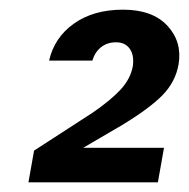

<svg xmlns="http://www.w3.org/2000/svg" viewBox="-20 -731 393 399"><path d="M82 -605Q92.8 -652.8 133.5 -681.9Q174.3 -710.9 235.8 -710.9Q296.9 -710.9 327.9 -677.5Q358.9 -644 351.1 -597.2Q344.7 -561 317.9 -533.4Q291 -505.9 233.9 -471.2L152.8 -423.8H320.8L308.1 -352.1H39.1L50.8 -418L172.9 -497.1Q210.4 -522.9 230.7 -544.9Q251 -566.9 255.9 -592.8Q259.3 -615.7 249.8 -629.4Q240.2 -643.1 221.2 -643.1Q202.6 -643.1 189.9 -632.8Q177.2 -622.6 171.9 -605Z"/></svg>

Font: SVN-Poppins Medium
Style: Italic
Weight: 500
Italic angle: -10°
Designer: Ninad Kale (Devanagari), Jonny Pinhorn (Latin)
Foundry: Indian Type Foundry
Version: Version 3.002 2017